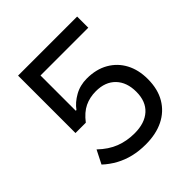

<svg xmlns="http://www.w3.org/2000/svg" viewBox="-193 -841 986 986"><g transform="rotate(-45 300.0 -348.0)"><path d="M305 9Q257 9 215.5 -1Q174 -11 137.5 -31Q101 -51 71 -79L108 -152Q153 -109 201 -90.5Q249 -72 305 -72Q379 -72 420.5 -109.5Q462 -147 462 -217Q462 -286 423.5 -326Q385 -366 317 -366Q272 -366 235.5 -348.5Q199 -331 166 -288H91V-705H520V-624H173V-368H178Q201 -400 241 -422.5Q281 -445 330 -445Q398 -445 447.5 -416.5Q497 -388 523.5 -338Q550 -288 550 -222Q550 -148 519.5 -96.5Q489 -45 434.5 -18Q380 9 305 9Z"/></g></svg>

Font: Nunito Sans 6pt
Style: Regular
Weight: 400
Version: Version 3.101;gftools[0.9.27]